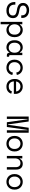

<svg xmlns="http://www.w3.org/2000/svg" viewBox="2583 -3337 954 6160"><g transform="rotate(90 3060.0 -257.0)"><path d="M471 -498Q471 -532 457.5 -558Q444 -584 421 -601Q398 -618 368 -627Q338 -636 305 -636Q276 -636 250 -628.5Q224 -621 203.5 -607Q183 -593 171 -572.5Q159 -552 159 -525V-519Q159 -490 171 -469.5Q183 -449 206.5 -434.5Q230 -420 265 -410.5Q300 -401 347 -394Q457 -377 509 -329.5Q561 -282 561 -202V-190Q561 -145 545.5 -107.5Q530 -70 499.5 -43Q469 -16 424 -1Q379 14 320 14Q253 14 201.5 -5.5Q150 -25 115.5 -59.5Q81 -94 63 -140.5Q45 -187 45 -242V-272H129V-248Q129 -156 179.5 -110Q230 -64 320 -64Q398 -64 437.5 -98.5Q477 -133 477 -190V-196Q477 -251 436.5 -280Q396 -309 305 -322Q252 -329 209.5 -343.5Q167 -358 137 -381.5Q107 -405 91 -438Q75 -471 75 -516V-528Q75 -569 92 -603Q109 -637 139.5 -662Q170 -687 212.5 -700.5Q255 -714 306 -714Q365 -714 411.5 -697Q458 -680 490 -651.5Q522 -623 538.5 -584.5Q555 -546 555 -504V-462H471Z M759 200H681V-496H759V-418H771Q797 -463 843 -486.5Q889 -510 943 -510Q989 -510 1030 -493Q1071 -476 1102.5 -444Q1134 -412 1152.5 -365Q1171 -318 1171 -258V-238Q1171 -177 1153 -130Q1135 -83 1103.5 -51Q1072 -19 1030 -2.5Q988 14 941 14Q917 14 892 8.5Q867 3 844.5 -8.5Q822 -20 803 -36.5Q784 -53 771 -76H759ZM925 -60Q961 -60 991 -72.5Q1021 -85 1043.5 -108Q1066 -131 1078.5 -164Q1091 -197 1091 -238V-258Q1091 -298 1078.5 -330.5Q1066 -363 1043.5 -386.5Q1021 -410 990.5 -423Q960 -436 925 -436Q890 -436 860 -422.5Q830 -409 807.5 -385Q785 -361 772 -327.5Q759 -294 759 -254V-242Q759 -201 772 -167.5Q785 -134 807.5 -110Q830 -86 860 -73Q890 -60 925 -60Z M1671 -84H1659Q1635 -34 1592.5 -10Q1550 14 1503 14Q1454 14 1412 -2.5Q1370 -19 1338.5 -51.5Q1307 -84 1289 -131Q1271 -178 1271 -240V-256Q1271 -317 1289 -364Q1307 -411 1338.5 -443.5Q1370 -476 1412 -493Q1454 -510 1501 -510Q1552 -510 1593.5 -487.5Q1635 -465 1659 -418H1671V-496H1749V-102Q1749 -72 1776 -72H1801V0H1748Q1714 0 1692.5 -22Q1671 -44 1671 -78ZM1511 -60Q1546 -60 1575.5 -73Q1605 -86 1626 -110Q1647 -134 1659 -167.5Q1671 -201 1671 -242V-254Q1671 -294 1659 -327.5Q1647 -361 1625.5 -385Q1604 -409 1574.5 -422.5Q1545 -436 1511 -436Q1476 -436 1447 -423Q1418 -410 1396.5 -386.5Q1375 -363 1363 -329.5Q1351 -296 1351 -256V-240Q1351 -155 1395.5 -107.5Q1440 -60 1511 -60Z M2387 -176Q2379 -135 2359.5 -100Q2340 -65 2310 -39.5Q2280 -14 2240 0Q2200 14 2151 14Q2099 14 2052.5 -3Q2006 -20 1971 -52.5Q1936 -85 1915.5 -132Q1895 -179 1895 -240V-252Q1895 -312 1915.5 -360Q1936 -408 1971 -441Q2006 -474 2052.5 -492Q2099 -510 2151 -510Q2198 -510 2238 -496Q2278 -482 2308.5 -456.5Q2339 -431 2358.5 -396Q2378 -361 2385 -320L2307 -302Q2304 -328 2292.5 -352.5Q2281 -377 2261.5 -395.5Q2242 -414 2214 -425Q2186 -436 2149 -436Q2113 -436 2081.5 -422.5Q2050 -409 2026 -384.5Q2002 -360 1988.5 -326Q1975 -292 1975 -252V-240Q1975 -198 1988.5 -164.5Q2002 -131 2026 -108Q2050 -85 2082 -72.5Q2114 -60 2151 -60Q2188 -60 2215.5 -71.5Q2243 -83 2262.5 -101.5Q2282 -120 2293.5 -144Q2305 -168 2309 -194Z M2592 -224Q2595 -150 2638 -105Q2681 -60 2758 -60Q2793 -60 2819 -68Q2845 -76 2863.5 -90Q2882 -104 2893.5 -122.5Q2905 -141 2912 -162L2986 -142Q2965 -73 2908.5 -29.5Q2852 14 2756 14Q2703 14 2658.5 -4.5Q2614 -23 2582 -57Q2550 -91 2532 -138Q2514 -185 2514 -242V-266Q2514 -318 2532.5 -363Q2551 -408 2584 -440.5Q2617 -473 2661.5 -491.5Q2706 -510 2758 -510Q2819 -510 2863.5 -487.5Q2908 -465 2936.5 -432Q2965 -399 2978.5 -360Q2992 -321 2992 -288V-224ZM2758 -436Q2725 -436 2696.5 -425.5Q2668 -415 2646.5 -396Q2625 -377 2611.5 -351.5Q2598 -326 2594 -296H2914Q2912 -328 2898.5 -354Q2885 -380 2863.5 -398Q2842 -416 2814.5 -426Q2787 -436 2758 -436Z M3718 -700H3878L3972 -36H3984L4078 -700H4238V0H4160V-664H4148L4054 0H3902L3808 -664H3796V0H3718Z M4839 -242Q4839 -180 4818.5 -132.5Q4798 -85 4764 -52.5Q4730 -20 4684.5 -3Q4639 14 4590 14Q4540 14 4495 -3Q4450 -20 4416 -52.5Q4382 -85 4361.5 -132.5Q4341 -180 4341 -242V-254Q4341 -315 4361.5 -362.5Q4382 -410 4416.5 -443Q4451 -476 4496 -493Q4541 -510 4590 -510Q4639 -510 4684 -493Q4729 -476 4763.5 -443Q4798 -410 4818.5 -362.5Q4839 -315 4839 -254ZM4590 -60Q4626 -60 4656.5 -72.5Q4687 -85 4710 -109Q4733 -133 4746 -166.5Q4759 -200 4759 -242V-254Q4759 -294 4746 -327.5Q4733 -361 4710 -385Q4687 -409 4656 -422.5Q4625 -436 4590 -436Q4555 -436 4524 -422.5Q4493 -409 4470 -385Q4447 -361 4434 -327.5Q4421 -294 4421 -254V-242Q4421 -200 4434 -166.5Q4447 -133 4470 -109Q4493 -85 4523.5 -72.5Q4554 -60 4590 -60Z M5061 0H4983V-496H5061V-412H5073Q5119 -510 5233 -510Q5319 -510 5370 -456.5Q5421 -403 5421 -296V0H5343V-280Q5343 -358 5308 -397Q5273 -436 5213 -436Q5142 -436 5101.5 -387.5Q5061 -339 5061 -258Z M6063 -242Q6063 -180 6042.5 -132.5Q6022 -85 5988 -52.5Q5954 -20 5908.5 -3Q5863 14 5814 14Q5764 14 5719 -3Q5674 -20 5640 -52.5Q5606 -85 5585.5 -132.5Q5565 -180 5565 -242V-254Q5565 -315 5585.5 -362.5Q5606 -410 5640.5 -443Q5675 -476 5720 -493Q5765 -510 5814 -510Q5863 -510 5908 -493Q5953 -476 5987.5 -443Q6022 -410 6042.5 -362.5Q6063 -315 6063 -254ZM5814 -60Q5850 -60 5880.5 -72.5Q5911 -85 5934 -109Q5957 -133 5970 -166.5Q5983 -200 5983 -242V-254Q5983 -294 5970 -327.5Q5957 -361 5934 -385Q5911 -409 5880 -422.5Q5849 -436 5814 -436Q5779 -436 5748 -422.5Q5717 -409 5694 -385Q5671 -361 5658 -327.5Q5645 -294 5645 -254V-242Q5645 -200 5658 -166.5Q5671 -133 5694 -109Q5717 -85 5747.5 -72.5Q5778 -60 5814 -60Z"/></g></svg>

Font: Space Mono
Style: Regular
Weight: 400
Monospace: yes
Designer: Colophon Foundry / Benjamin Critton
Foundry: Colophon Foundry
Version: Version 1.000;PS 1.003;hotconv 1.0.81;makeotf.lib2.5.63406